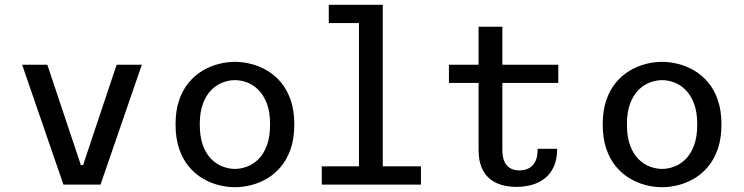

<svg xmlns="http://www.w3.org/2000/svg" viewBox="-20 -770 3104 801"><path d="M244.6 0 72.3 -500H177.4L317.3 -81.7H326.7L466.6 -500H571.7L399.4 0Z M960.1 11Q927 11 892.4 2.2Q857.7 -6.5 825.5 -25.5Q793.3 -44.5 767.8 -75.2Q742.2 -106 727.3 -149.5Q712.4 -193 712.4 -251Q712.4 -308.5 727.3 -352Q742.2 -395.5 767.8 -426Q793.3 -456.5 825.5 -475.5Q857.7 -494.5 892.4 -503.2Q927 -512 960.1 -512Q993.1 -512 1027.8 -503.2Q1062.4 -494.5 1094.6 -475.5Q1126.9 -456.5 1152.4 -426Q1177.9 -395.5 1192.9 -352Q1207.8 -308.5 1207.8 -251Q1207.8 -193 1192.9 -149.5Q1177.9 -106 1152.4 -75.2Q1126.9 -44.5 1094.6 -25.5Q1062.4 -6.5 1027.8 2.2Q993.1 11 960.1 11ZM960.1 -65.3Q984.8 -65.3 1010.4 -74.8Q1036.1 -84.2 1057.9 -105.6Q1079.7 -126.9 1093.2 -162.8Q1106.8 -198.6 1106.8 -251Q1106.8 -302.9 1093.2 -338.3Q1079.7 -373.7 1057.9 -395.2Q1036.1 -416.7 1010.4 -426.2Q984.8 -435.7 960.1 -435.7Q935.6 -435.7 909.8 -426.2Q884.1 -416.7 862.2 -395.2Q840.4 -373.7 826.9 -338.3Q813.4 -302.9 813.4 -251Q813.4 -198.6 826.9 -162.8Q840.4 -126.9 862.2 -105.6Q884.1 -84.2 909.8 -74.8Q935.6 -65.3 960.1 -65.3Z M1322.4 0V-76.1H1477.5V-673.9H1351.6V-750H1576.9V-76.1H1736.1V0Z M1976.6 -143.7V-658.5H2075.8V-146.4Q2075.8 -113.6 2085 -94.6Q2094.3 -75.6 2110.3 -67.3Q2126.4 -59.1 2146.4 -59.1Q2166.9 -59.1 2184.3 -67.1Q2201.8 -75.2 2212.5 -94.7Q2223.1 -114.2 2223.1 -149.1H2304.3Q2304.3 -105.2 2290.4 -74.8Q2276.6 -44.4 2252.8 -25.8Q2229 -7.3 2198.7 1.2Q2168.4 9.6 2135.3 9.6Q2101.6 9.6 2072.8 1.5Q2043.9 -6.7 2022.4 -24.9Q2000.8 -43 1988.7 -72.4Q1976.6 -101.8 1976.6 -143.7ZM1852.9 -423.9V-500H2309.1V-423.9Z M2742.1 11Q2709 11 2674.4 2.2Q2639.7 -6.5 2607.5 -25.5Q2575.3 -44.5 2549.8 -75.2Q2524.2 -106 2509.3 -149.5Q2494.4 -193 2494.4 -251Q2494.4 -308.5 2509.3 -352Q2524.2 -395.5 2549.8 -426Q2575.3 -456.5 2607.5 -475.5Q2639.7 -494.5 2674.4 -503.2Q2709 -512 2742.1 -512Q2775.1 -512 2809.8 -503.2Q2844.4 -494.5 2876.6 -475.5Q2908.9 -456.5 2934.4 -426Q2959.9 -395.5 2974.9 -352Q2989.8 -308.5 2989.8 -251Q2989.8 -193 2974.9 -149.5Q2959.9 -106 2934.4 -75.2Q2908.9 -44.5 2876.6 -25.5Q2844.4 -6.5 2809.8 2.2Q2775.1 11 2742.1 11ZM2742.1 -65.3Q2766.8 -65.3 2792.4 -74.8Q2818.1 -84.2 2839.9 -105.6Q2861.7 -126.9 2875.2 -162.8Q2888.8 -198.6 2888.8 -251Q2888.8 -302.9 2875.2 -338.3Q2861.7 -373.7 2839.9 -395.2Q2818.1 -416.7 2792.4 -426.2Q2766.8 -435.7 2742.1 -435.7Q2717.6 -435.7 2691.8 -426.2Q2666.1 -416.7 2644.2 -395.2Q2622.4 -373.7 2608.9 -338.3Q2595.4 -302.9 2595.4 -251Q2595.4 -198.6 2608.9 -162.8Q2622.4 -126.9 2644.2 -105.6Q2666.1 -84.2 2691.8 -74.8Q2717.6 -65.3 2742.1 -65.3Z"/></svg>

Font: Trispace Thin
Style: Regular
Weight: 100
Designer: Tyler Finck
Foundry: Etcetera Type Company
Version: Version 1.210